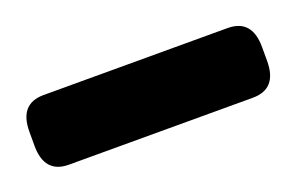

<svg xmlns="http://www.w3.org/2000/svg" viewBox="-33 -777 399 259"><g transform="rotate(-20 167.0 -647.0)"><path d="M35 -597Q0 -597 0 -637V-657Q0 -697 35 -697H299Q334 -697 334 -657V-637Q334 -597 299 -597Z"/></g></svg>

Font: Asap Semi Expanded ExtraBold
Style: Regular
Weight: 800
Width: 6
Designer: Pablo Cosgaya
Foundry: Omnibus-Type
Version: Version 3.001; ttfautohint (v1.8.4.7-5d5b)